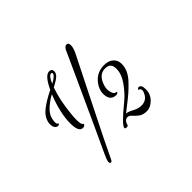

<svg xmlns="http://www.w3.org/2000/svg" viewBox="-135 -740 1027 1027"><g transform="rotate(-45 379.0 -226.5)"><path d="M459.2 -153.6Q413.6 -153.6 413.6 -208.8Q413.6 -240 436.8 -270.4Q469.6 -312.8 524 -313.6Q560 -313.6 578.8 -296Q597.6 -278.4 597.6 -252Q597.6 -225.6 586.4 -202Q575.2 -178.4 553.2 -155.6Q531.2 -132.8 513.2 -116.8Q495.2 -100.8 465.6 -78Q436 -55.2 425.6 -46.4H427.2Q440 -46.4 465.6 -32.4Q491.2 -18.4 514.4 -18.4Q553.6 -18.4 569.6 -52.8Q576 -64 576 -72.8Q576 -81.6 571.2 -85.2Q566.4 -88.8 562.4 -88.8Q564 -99.2 573.6 -99.2Q592.8 -99.2 592.8 -63.2Q592.8 -27.2 567.6 -2Q542.4 23.2 514 23.2Q485.6 23.2 468.8 10.4Q452 -2.4 440.8 -15.2Q429.6 -28 418.4 -28Q407.2 -28 399.6 -20.4Q392 -12.8 388 1.6Q388 8 376.4 8Q364.8 8 364.8 1.6Q364.8 -18.4 462.4 -97.6Q498.4 -127.2 528.8 -170Q559.2 -212.8 559.2 -252Q559.2 -274.4 549.6 -285.6Q540 -296.8 516 -296.8Q475.2 -296.8 455.2 -250.4Q445.6 -227.2 445.6 -210.4Q445.6 -193.6 452 -178.8Q458.4 -164 474.4 -164Q471.2 -153.6 459.2 -153.6ZM184 81.6Q176 81.6 176 69.6Q176 57.6 191.2 25.6Q206.4 -6.4 259.6 -122Q312.8 -237.6 372 -367.6Q431.2 -497.6 440 -516.8Q449.6 -533.6 461.6 -533.6Q476 -533.6 476 -513.6Q476 -492 459.2 -460Q456.8 -454.4 340.8 -223.6Q224.8 7.2 196 69.6Q190.4 81.6 184 81.6ZM208.8 -155.2Q177.6 -155.2 177.6 -220.8Q177.6 -297.6 218.4 -400.8Q175.2 -376.8 149.6 -348.8Q124 -320.8 124 -280.8Q124 -271.2 128 -268.8Q132 -266.4 132.8 -266.4Q132.8 -256.8 122.8 -256.8Q112.8 -256.8 105.2 -266Q97.6 -275.2 97.6 -294.4Q97.6 -313.6 108.8 -334Q120 -354.4 142.4 -371.2Q173.6 -396 228.8 -423.2Q263.2 -497.6 294.4 -497.6Q314.4 -497.6 314.4 -477.6Q314.4 -461.6 298.8 -448.4Q283.2 -435.2 251.2 -418.4Q226.4 -347.2 217.6 -259.2Q214.4 -230.4 214.4 -211.2Q214.4 -170.4 227.2 -168.8Q224.8 -155.2 208.8 -155.2ZM294.4 -482.4Q277.6 -482.4 259.2 -438.4Q300.8 -460.8 300.8 -475.2Q300.8 -482.4 294.4 -482.4Z"/></g></svg>

Font: Rouge Script
Style: Regular
Weight: 400
Designer: Sabrina Mariela Lopez
Foundry: Typesenses
Version: Version 1.003